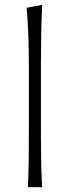

<svg xmlns="http://www.w3.org/2000/svg" viewBox="-20 -782 290 802"><path d="M96.7 0Q99.1 -57.1 99.9 -110.1Q100.6 -163.1 100.6 -226.1V-507.8Q100.6 -573.2 98.4 -633.3Q96.2 -693.4 91.3 -749.5L156.2 -761.7Q153.3 -698.7 152.1 -636.5Q150.9 -574.2 150.9 -507.8V-226.1Q150.9 -163.1 151.9 -110.1Q152.8 -57.1 155.8 0Z"/></svg>

Font: Pinar DS1-Light
Style: Regular
Weight: 300
Designer: Amin Abedi
Version: Version 2.000